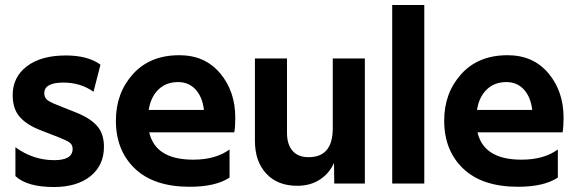

<svg xmlns="http://www.w3.org/2000/svg" viewBox="-20 -738 2316 772"><path d="M384 -478 356 -369Q304 -406 235 -406Q158 -406 158 -363Q158 -348 167.5 -338.5Q177 -329 205 -318L285 -286Q343 -263 370.5 -231.5Q398 -200 398 -148Q398 -73 343.5 -29.5Q289 14 197 14Q89 14 42 -30V-146Q113 -94 198 -94Q272 -94 272 -139Q272 -155 261.5 -163.5Q251 -172 221 -184L139 -216Q86 -237 58.5 -269Q31 -301 31 -356Q31 -428 88 -471.5Q145 -515 245 -515Q333 -515 384 -478Z M903 -24Q847 13 743 13Q599 13 522.5 -60Q446 -133 446 -253Q446 -364 514.5 -440Q583 -516 701 -516Q804 -516 865 -443.5Q926 -371 926 -265Q926 -227 922 -206H580Q605 -96 757 -96Q847 -96 903 -137ZM800 -296Q794 -348 766.5 -378Q739 -408 696 -408Q648 -408 617 -378Q586 -348 578 -296Z M1447 -503V0H1324L1323 -83Q1305 -42 1267 -16.5Q1229 9 1175 9Q1096 9 1050.5 -40Q1005 -89 1005 -172V-503H1134V-203Q1134 -158 1156 -132Q1178 -106 1221 -106Q1318 -106 1318 -222V-503Z M1557 0V-718H1686V0Z M2223 -24Q2167 13 2063 13Q1919 13 1842.5 -60Q1766 -133 1766 -253Q1766 -364 1834.5 -440Q1903 -516 2021 -516Q2124 -516 2185 -443.5Q2246 -371 2246 -265Q2246 -227 2242 -206H1900Q1925 -96 2077 -96Q2167 -96 2223 -137ZM2120 -296Q2114 -348 2086.5 -378Q2059 -408 2016 -408Q1968 -408 1937 -378Q1906 -348 1898 -296Z"/></svg>

Font: Techna Sans
Style: Regular
Weight: 400
Designer: Carl Enlund
Version: Version 1.003